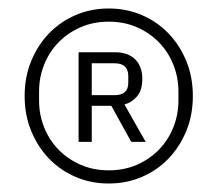

<svg xmlns="http://www.w3.org/2000/svg" viewBox="-20 -730 512 452"><path d="M236 -298Q194 -298 158 -313.5Q122 -329 95.5 -356.5Q69 -384 53.5 -421.5Q38 -459 38 -504Q38 -549 53.5 -586.5Q69 -624 95.5 -651.5Q122 -679 158 -694.5Q194 -710 236 -710Q278 -710 314 -694.5Q350 -679 376.5 -651.5Q403 -624 418.5 -586.5Q434 -549 434 -504Q434 -459 418.5 -421.5Q403 -384 376.5 -356.5Q350 -329 314 -313.5Q278 -298 236 -298ZM236 -329Q272 -329 302 -342Q332 -355 354 -377.5Q376 -400 388 -430Q400 -460 400 -493V-515Q400 -548 388 -578Q376 -608 354 -630.5Q332 -653 302 -666Q272 -679 236 -679Q200 -679 170 -666Q140 -653 118 -630.5Q96 -608 84 -578Q72 -548 72 -515V-493Q72 -460 84 -430Q96 -400 118 -377.5Q140 -355 170 -342Q200 -329 236 -329ZM196 -396H165V-607H251Q281 -607 298 -590.5Q315 -574 315 -544Q315 -518 303 -503.5Q291 -489 273 -484L323 -396H289L242 -481H196ZM250 -506Q282 -506 282 -535V-551Q282 -581 250 -581H196V-506Z"/></svg>

Font: IBM Plex Sans KR Light
Style: Regular
Weight: 300
Designer: Mike Abbink; Paul van der Laan; Pieter van Rosmalen; Wujin Sim; Chorong Kim; Dohee Lee;
Foundry: Sandoll Inc.
Version: Version 1.001